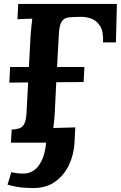

<svg xmlns="http://www.w3.org/2000/svg" viewBox="-20 -720 610 969"><path d="M149 229Q129 229 97.5 227Q66 225 18 212L37 149Q55 153 69.5 154.5Q84 156 100 156Q125 156 148.5 141.5Q172 127 189.5 92.5Q207 58 213 0H35L39 -66Q61 -67 77 -72Q93 -77 102.5 -95Q112 -113 114 -153L122 -304L27 -303L31 -382H126L134 -536Q136 -563 138.5 -588Q141 -613 143 -626Q127 -625 103 -624.5Q79 -624 68 -623L72 -700H570L565 -506H500Q503 -561 485 -589Q467 -617 439.5 -626.5Q412 -636 385 -635L349 -634Q328 -634 312.5 -628.5Q297 -623 288 -604.5Q279 -586 277 -547L268 -382H406L402 -306L264 -305L257 -164Q256 -137 253.5 -112Q251 -87 249 -74L360 -77L356 0Q353 59 328.5 111.5Q304 164 259 196.5Q214 229 149 229Z"/></svg>

Font: Lora
Style: Italic
Weight: 400
Italic angle: -3°
Designer: Olga Karpushina, Alexei Vanyashin (Cyrillic)
Foundry: Cyreal
Version: Version 3.008